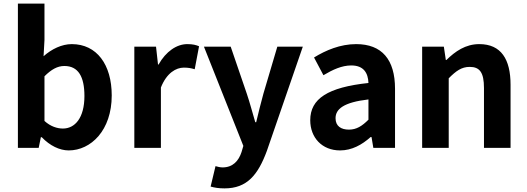

<svg xmlns="http://www.w3.org/2000/svg" viewBox="-20 -818 2917 1062"><path d="M360 14C483 14 598 -97 598 -290C598 -461 515 -574 377 -574C322 -574 266 -547 221 -507L226 -597V-798H79V0H194L206 -59H211C256 -12 310 14 360 14ZM328 -107C297 -107 260 -118 226 -149V-396C264 -434 298 -453 336 -453C413 -453 447 -394 447 -287C447 -165 394 -107 328 -107Z M723 0H870V-334C902 -415 954 -444 997 -444C1021 -444 1037 -441 1057 -435L1081 -562C1065 -569 1047 -574 1016 -574C958 -574 898 -534 857 -461H854L843 -560H723Z M1222 224C1347 224 1407 149 1456 17L1655 -560H1514L1437 -300C1423 -248 1409 -194 1397 -142H1392C1376 -196 1362 -250 1345 -300L1256 -560H1108L1326 -11L1316 23C1300 72 1268 108 1211 108C1198 108 1182 104 1172 101L1145 214C1167 220 1189 224 1222 224Z M1861 14C1926 14 1982 -17 2030 -60H2035L2045 0H2165V-327C2165 -489 2092 -574 1950 -574C1862 -574 1782 -540 1717 -500L1769 -402C1821 -433 1871 -456 1923 -456C1992 -456 2016 -414 2018 -359C1793 -335 1696 -272 1696 -153C1696 -57 1761 14 1861 14ZM1910 -101C1867 -101 1836 -120 1836 -164C1836 -215 1881 -252 2018 -268V-156C1983 -121 1952 -101 1910 -101Z M2315 0H2462V-385C2503 -426 2533 -448 2578 -448C2633 -448 2657 -418 2657 -331V0H2804V-349C2804 -490 2752 -574 2631 -574C2555 -574 2498 -534 2449 -486H2446L2435 -560H2315Z"/></svg>

Font: Noto Sans CJK SC
Style: Bold
Weight: 700
Designer: Ryoko NISHIZUKA 西塚涼子 (kana, bopomofo & ideographs); Paul D. Hunt (Latin, Greek & Cyrillic); Sandoll Communications 산돌커뮤니
Foundry: Adobe
Version: Version 2.004;hotconv 1.0.118;makeotfexe 2.5.65603